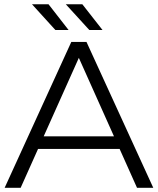

<svg xmlns="http://www.w3.org/2000/svg" viewBox="-20 -901 757 921"><path d="M2.2 0 322.1 -700H394.8L715.3 0H637.3L343 -657.4H373.4L79 0ZM127.9 -186.6 149.8 -247H557L579.5 -186.6ZM408.5 -757 295.6 -880.6H374.9L471.8 -757ZM245.7 -757 133.4 -880.6H212.7L309 -757Z"/></svg>

Font: Montserrat Thin
Style: Regular
Weight: 100
Designer: Julieta Ulanovsky
Foundry: Julieta Ulanovsky
Version: Version 9.000